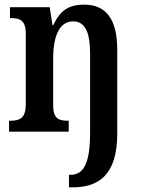

<svg xmlns="http://www.w3.org/2000/svg" viewBox="-20 -567 609 827"><path d="M277 240H292C405 240 485 187 485 8V-353C485 -488 434 -547 343 -547C279 -547 240 -525 210 -459H206L194 -536H23V-489H26C65 -489 91 -480 91 -423V-117C91 -56 63 -47 24 -47H19V0H276V-47H273C234 -47 209 -55 209 -113V-315C209 -399 230 -475 295 -475C348 -475 368 -424 368 -338V5C368 144 337 186 283 186H277Z"/></svg>

Font: Noto Serif Condensed Semi
Style: Regular
Weight: 600
Width: 3
Designer: Monotype Design Team
Foundry: Monotype Imaging Inc.
Version: Version 1.002